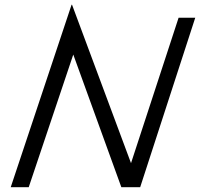

<svg xmlns="http://www.w3.org/2000/svg" viewBox="-20 -780 858 800"><path d="M278.2 -760.2H280.2L525.9 -100.2L724.1 -706H793.5L564.1 0H485.6L285.3 -552.7L99.7 0H24.7Z"/></svg>

Font: Lineal Thin
Style: Regular
Weight: 200
Designer: Created by Frank Adebiaye with contributions from Anton Moglia & Ariel Martín Pérez
Created by Frank ADEBIAYE with FontF
Foundry: Velvetyne Type Foundry
Version: Version 2.000;Glyphs 3.2 (3227)